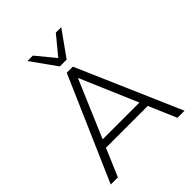

<svg xmlns="http://www.w3.org/2000/svg" viewBox="-253 -1082 1229 1229"><g transform="rotate(-45 361.0 -468.0)"><path d="M27 0 334 -705H389L695 0H631L544 -203L577 -188H144L178 -203L92 0ZM360 -629 190 -229 167 -241H554L533 -229L362 -629ZM331 -765 209 -936H258L362 -810L466 -936H515L393 -765Z"/></g></svg>

Font: Nunito Sans 12pt ExtraLight 12pt Light
Style: Regular
Weight: 300
Version: Version 3.101;gftools[0.9.27]